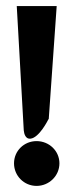

<svg xmlns="http://www.w3.org/2000/svg" viewBox="-20 -610 239 630"><path d="M100 0C141 0 175 -33 175 -74C175 -115 141 -147 100 -147C59 -147 26 -115 26 -74C26 -33 59 0 100 0ZM35 -590 58 -182C59 -171 64 -153 80 -155C109 -158 138 -217 138 -217L140 -220L166 -590Z"/></svg>

Font: Charger
Style: ExBd
Weight: 400
Designer: Jasper
Foundry: Cannot Into Space Fonts
Version: Version 0.99